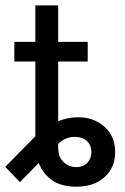

<svg xmlns="http://www.w3.org/2000/svg" viewBox="-45 -685 465 714"><path d="M238.8 9.3Q183.6 9.3 150.1 -13.9Q116.7 -37.1 101.6 -72.8Q86.4 -108.4 86.4 -145V-313.5H171.4V-136.2Q171.4 -100.6 191.7 -82Q211.9 -63.5 238.8 -63.5Q263.7 -63.5 279.3 -79.3Q294.9 -95.2 294.9 -119.6Q294.9 -141.1 282.5 -156.2Q270 -171.4 247.6 -174.8Q230.5 -177.7 215.3 -174.3Q200.2 -170.9 187.5 -162.8Q174.8 -154.8 163.1 -143.1L28.8 -7.8L-25.4 -64.5L86.9 -178.7Q120.6 -213.4 163.1 -231.2Q205.6 -249 244.6 -249Q304.2 -249 343.8 -213.6Q383.3 -178.2 383.3 -119.6Q383.3 -62 344 -26.4Q304.7 9.3 238.8 9.3ZM86.4 -194.8V-665H171.4V-194.8ZM8.3 -456.1V-529.3H281.2V-456.1Z"/></svg>

Font: Inter 24pt
Style: Regular
Weight: 400
Designer: Rasmus Andersson
Foundry: rsms
Version: Version 4.001;git-66647c0bb